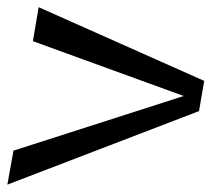

<svg xmlns="http://www.w3.org/2000/svg" viewBox="-22 -510 624 534"><path d="M-1.5 3.5 15.5 -91 489 -243 69.5 -395.5 85.5 -490 546 -285 531.5 -201Z"/></svg>

Font: Anybody UltraExpanded Regular
Style: Italic
Weight: 400
Width: 9
Italic angle: -10°
Designer: Tyler Finck
Foundry: Etcetera Type Company
Version: Version 1.010; ttfautohint (v1.8.3) -l 8 -r 50 -G 200 -x 14 